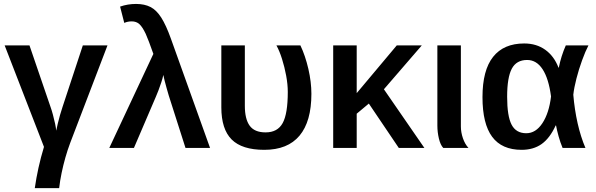

<svg xmlns="http://www.w3.org/2000/svg" viewBox="-20 -762 3068 989"><path d="M341.8 -26.4Q328.1 9.8 316.9 49.3Q305.7 88.9 297.4 128.7Q289.1 168.5 284.7 207H159.2Q166.5 155.8 178.2 102.5Q189.9 49.3 206.5 -5.4L3.9 -528.3H131.8L240.7 -210Q246.1 -195.3 252.4 -171.9Q258.8 -148.4 263.7 -125.5Q268.6 -102.5 269.5 -88.9Q272.5 -104 277.6 -125.2Q282.7 -146.5 289.1 -169.2Q295.4 -191.9 302.2 -211.4L406.7 -528.3H533.7Z M770 -484.4Q744.6 -556.6 730.5 -587.9Q713.9 -623 698.2 -637.5Q682.6 -651.9 658.2 -651.9Q637.7 -651.9 620.1 -644L598.6 -728Q637.7 -741.7 680.7 -741.7Q724.6 -741.7 755.4 -725.8Q786.1 -710 810.8 -671.1Q835.4 -632.3 859.9 -564L1062 0H935.5L849.1 -270.5Q844.2 -287.1 838.4 -307.6Q832.5 -328.1 827.9 -346.7Q823.2 -365.2 821.3 -376Q817.9 -358.9 810.8 -337.6Q803.7 -316.4 796.1 -296.1Q788.6 -275.9 782.7 -263.2L669.9 0H543Z M1584 -278.8Q1584 -136.2 1522.9 -63.2Q1461.9 9.8 1341.3 9.8Q1226.6 9.8 1173.3 -43.5Q1120.1 -96.7 1120.1 -209V-528.3H1241.2V-216.8Q1241.2 -148.9 1266.1 -114.5Q1291 -80.1 1348.1 -80.1Q1409.7 -80.1 1436 -127.9Q1462.4 -175.8 1462.4 -288.6Q1462.4 -327.1 1454.1 -372.1Q1445.8 -417 1432.6 -458.7Q1419.4 -500.5 1403.8 -528.3H1527.3Q1552.7 -475.1 1568.4 -407.2Q1584 -339.4 1584 -278.8Z M1817.4 -176.3V0H1696.3V-528.3H1817.4V-282.2L2023.9 -528.3H2152.8L1957.5 -302.2L2166 0H2034.2L1879.9 -228.5Z M2263.2 0Q2248.5 -15.6 2240.7 -48.6Q2232.9 -81.5 2232.9 -115.2V-528.3H2354V-110.8Q2354 -80.6 2364.5 -50Q2375 -19.5 2393.1 0Z M2842.3 -115.7Q2812 -49.8 2769.8 -20Q2727.5 9.8 2667 9.8Q2564.9 9.8 2515.1 -57.4Q2465.3 -124.5 2465.3 -261.7Q2465.3 -400.4 2520 -469.2Q2574.7 -538.1 2680.2 -538.1Q2743.2 -538.1 2788.6 -505.6Q2834 -473.1 2856.9 -413.6H2858.4Q2870.1 -472.7 2894.5 -528.3H3011.2Q2995.1 -497.6 2978.3 -451.2Q2961.4 -404.8 2949.2 -357.2Q2937 -309.6 2933.1 -273.9Q2939.5 -197.8 2955.3 -127.4Q2971.2 -57.1 2995.6 0H2877.9Q2865.7 -29.3 2857.2 -60.3Q2848.6 -91.3 2844.2 -115.7ZM2592.3 -263.7Q2592.3 -164.1 2615.2 -119.9Q2638.2 -75.7 2690.9 -75.7Q2739.7 -75.7 2773.9 -127.4Q2808.1 -179.2 2818.4 -265.1Q2806.2 -357.4 2774.9 -405.3Q2743.7 -453.1 2695.3 -453.1Q2640.1 -453.1 2616.2 -408Q2592.3 -362.8 2592.3 -263.7Z"/></svg>

Font: Arimo SemiBold
Style: Regular
Weight: 600
Designer: Steve Matteson
Foundry: Monotype Imaging Inc.
Version: Version 1.33